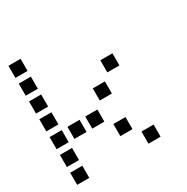

<svg xmlns="http://www.w3.org/2000/svg" viewBox="-154 -817 908 933"><g transform="rotate(-30 300.0 -350.0)"><path d="M17 -684Q16 -684 16 -684Q16 -684 16 -683V-617Q16 -616 16 -616Q16 -616 17 -616H83Q84 -616 84 -616Q84 -616 84 -617V-683Q84 -684 84 -684Q84 -684 83 -684ZM17 -584Q16 -584 16 -584Q16 -584 16 -583V-517Q16 -516 16 -516Q16 -516 17 -516H83Q84 -516 84 -516Q84 -516 84 -517V-583Q84 -584 84 -584Q84 -584 83 -584ZM17 -484Q16 -484 16 -484Q16 -484 16 -483V-417Q16 -416 16 -416Q16 -416 17 -416H83Q84 -416 84 -416Q84 -416 84 -417V-483Q84 -484 84 -484Q84 -484 83 -484ZM417 -484Q416 -484 416 -484Q416 -484 416 -483V-417Q416 -416 416 -416Q416 -416 417 -416H483Q484 -416 484 -416Q484 -416 484 -417V-483Q484 -484 484 -484Q484 -484 483 -484ZM17 -384Q16 -384 16 -384Q16 -384 16 -383V-317Q16 -316 16 -316Q16 -316 17 -316H83Q84 -316 84 -316Q84 -316 84 -317V-383Q84 -384 84 -384Q84 -384 83 -384ZM317 -384Q316 -384 316 -384Q316 -384 316 -383V-317Q316 -316 316 -316Q316 -316 317 -316H383Q384 -316 384 -316Q384 -316 384 -317V-383Q384 -384 384 -384Q384 -384 383 -384ZM17 -284Q16 -284 16 -284Q16 -284 16 -283V-217Q16 -216 16 -216Q16 -216 17 -216H83Q84 -216 84 -216Q84 -216 84 -217V-283Q84 -284 84 -284Q84 -284 83 -284ZM117 -284Q116 -284 116 -284Q116 -284 116 -283V-217Q116 -216 116 -216Q116 -216 117 -216H183Q184 -216 184 -216Q184 -216 184 -217V-283Q184 -284 184 -284Q184 -284 183 -284ZM217 -284Q216 -284 216 -284Q216 -284 216 -283V-217Q216 -216 216 -216Q216 -216 217 -216H283Q284 -216 284 -216Q284 -216 284 -217V-283Q284 -284 284 -284Q284 -284 283 -284ZM17 -184Q16 -184 16 -184Q16 -184 16 -183V-117Q16 -116 16 -116Q16 -116 17 -116H83Q84 -116 84 -116Q84 -116 84 -117V-183Q84 -184 84 -184Q84 -184 83 -184ZM317 -184Q316 -184 316 -184Q316 -184 316 -183V-117Q316 -116 316 -116Q316 -116 317 -116H383Q384 -116 384 -116Q384 -116 384 -117V-183Q384 -184 384 -184Q384 -184 383 -184ZM17 -84Q16 -84 16 -84Q16 -84 16 -83V-17Q16 -16 16 -16Q16 -16 17 -16H83Q84 -16 84 -16Q84 -16 84 -17V-83Q84 -84 84 -84Q84 -84 83 -84ZM417 -84Q416 -84 416 -84Q416 -84 416 -83V-17Q416 -16 416 -16Q416 -16 417 -16H483Q484 -16 484 -16Q484 -16 484 -17V-83Q484 -84 484 -84Q484 -84 483 -84Z"/></g></svg>

Font: Doto Black SemiBold
Style: Regular
Weight: 600
Monospace: yes
Version: Version 1.000